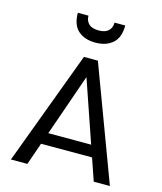

<svg xmlns="http://www.w3.org/2000/svg" viewBox="-136 -1050 969 1149"><g transform="rotate(15 348.5 -476.0)"><path d="M42 0 305.2 -706.1H391.6L655.3 0H555.2L507.8 -137.7H191.9L144 0ZM217.3 -210H482.9L351.1 -593.3ZM348.6 -806.2Q282.2 -806.2 241.9 -841.3Q201.7 -876.5 201.7 -951.7H267.6Q267.6 -919.9 287.4 -900.9Q307.1 -881.8 348.6 -881.8Q389.6 -881.8 409.4 -900.9Q429.2 -919.9 429.2 -951.7H495.6Q495.6 -876.5 455.1 -841.3Q414.6 -806.2 348.6 -806.2Z"/></g></svg>

Font: Monda
Style: Regular
Weight: 400
Designer: Vernon Adams
Foundry: Vernon Adams
Version: Version 2.100; ttfautohint (v1.8.3)